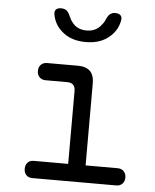

<svg xmlns="http://www.w3.org/2000/svg" viewBox="-55 -831 709 878"><g transform="rotate(5 300.0 -392.5)"><path d="M511 -79Q529 -79 539.5 -68Q550 -57 550 -39.5Q550 -22 539.5 -11Q529 0 512 0H126Q108 0 98 -11Q88 -22 88 -39.5Q88 -57 98 -68Q108 -79 126 -79H284V-413Q284 -432 275 -441.5Q266 -451 247 -451H148Q130 -451 119.5 -462Q109 -473 109 -490.5Q109 -508 119.5 -519Q130 -530 148 -530H289Q327 -530 345.5 -511.5Q364 -493 364 -455V-79ZM162 -753Q159 -769 166.5 -777Q174 -785 191 -785Q200 -785 207.5 -782Q215 -779 219 -774Q228 -764 233 -750.5Q238 -737 248 -725Q271 -694 314 -694Q357 -694 381 -725Q392 -737 397 -750Q402 -763 410 -773Q415 -778 421.5 -781.5Q428 -785 438 -785Q455 -785 463 -777Q471 -769 468 -753Q460 -710 428 -681Q386 -641 315 -641Q244 -641 202 -681Q170 -710 162 -753Z"/></g></svg>

Font: Maple Mono Normal NL Light
Style: Regular
Weight: 300
Monospace: yes
Designer: subframe7536
Version: Version 7.000